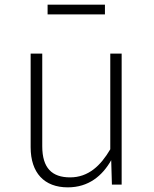

<svg xmlns="http://www.w3.org/2000/svg" viewBox="-20 -795 662 827"><path d="M432 -733V-775H185V-733ZM504 -564H455V-152C414 -82 361 -31 282 -31C204 -31 162 -71 162 -165V-564H112V-161C112 -50 171 12 272 12C362 12 421 -38 459 -105L462 0H504Z"/></svg>

Font: Glow Sans SC Normal Light
Style: Regular
Weight: 300
Designer: Ryoko NISHIZUKA (kana, bopomofo & ideographs); Paul D. Hunt (Latin, Greek & Cyrillic); Sandoll Communications, Soo-young
Version: Version 0.93